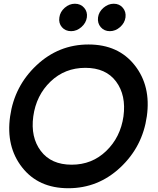

<svg xmlns="http://www.w3.org/2000/svg" viewBox="-20 -998 844 1028"><path d="M360.8 -831.1Q330.1 -831.1 311.5 -852.5Q293 -874 297.9 -904.8Q301.8 -934.6 326.4 -956.3Q351.1 -978 380.9 -978Q411.6 -978 430.4 -956.5Q449.2 -935.1 445.1 -905Q440.9 -875 415.8 -853Q390.6 -831.1 360.8 -831.1ZM504.9 -904.8Q508.8 -934.6 533.9 -956.3Q559.1 -978 589.1 -978Q619.1 -978 637.5 -956.5Q655.8 -935.1 651.9 -905Q647.9 -875 623 -853Q598.1 -831.1 568.1 -831.1Q538.1 -831.1 519.5 -852.5Q501 -874 504.9 -904.8ZM624.5 -101.6Q505.9 9.8 345.9 9.8Q186 9.8 98.6 -101.6Q11.2 -212.9 34.2 -375Q57.1 -537.1 175.5 -648.4Q293.9 -759.8 453.9 -759.8Q613.8 -759.8 701.4 -648.4Q789.1 -537.1 766.1 -375Q743.2 -212.9 624.5 -101.6ZM363.8 -116.2Q472.7 -116.2 548.8 -189.7Q625 -263.2 641.1 -375Q656.2 -487.8 601.6 -561.3Q546.9 -634.8 437 -634.8Q327.1 -634.8 250.5 -561.3Q173.8 -487.8 158.2 -375Q143.1 -263.2 198.5 -189.7Q253.9 -116.2 363.8 -116.2Z"/></svg>

Font: Oakes Grotesk
Style: SemiBold Italic
Weight: 600
Designer: Samuel Oakes
Foundry: Samuel Oakes
Version: Version 1.0 | wf-rip DC20170320